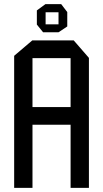

<svg xmlns="http://www.w3.org/2000/svg" viewBox="-20 -902 495 922"><path d="M48 0V-634L135 -708H136V0ZM136 -303V-388H319V-303ZM319 0V-623H407V0ZM136 -623V-708H334L407 -624V-623ZM261 -747V-843H303V-775L261 -747ZM187 -747 157 -784V-785H261V-747ZM157 -785V-852L198 -882H199V-785ZM199 -843V-882H274L303 -844V-843Z"/></svg>

Font: Foldit
Style: Regular
Weight: 400
Version: Version 1.003